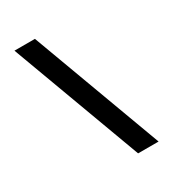

<svg xmlns="http://www.w3.org/2000/svg" viewBox="-167 -769 775 861"><g transform="rotate(-30 221.0 -338.0)"><path d="M43 -676H149L399 0H293Z"/></g></svg>

Font: Pridi
Style: Regular
Weight: 400
Designer: Katatrad Team
Foundry: CadsonDemak
Version: Version 1.001